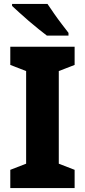

<svg xmlns="http://www.w3.org/2000/svg" viewBox="-20 -950 430 970"><path d="M357 0H32V-92L112 -123V-591L32 -622V-714H357V-622L277 -591V-123L357 -92ZM220 -930Q234 -909 253.5 -881Q273 -853 293 -827Q313 -801 326 -784V-770H217Q200 -783 175.5 -802.5Q151 -822 125.5 -844Q100 -866 77.5 -886.5Q55 -907 41 -920V-930Z"/></svg>

Font: Noto Sans Khmer SemiCondensed ExtraBold
Style: Regular
Weight: 800
Width: 4
Designer: Danh Hong and the Monotype Design Team
Foundry: Monotype Imaging Inc.
Version: Version 2.004